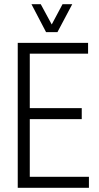

<svg xmlns="http://www.w3.org/2000/svg" viewBox="-20 -889 467 909"><path d="M64 0V-686H397V-635H121V-377H367V-325H121V-52H401V0ZM129 -869H173L238 -749H212L276 -869H322L252 -737H198Z"/></svg>

Font: Archivo ExtraCondensed ExtraLight
Style: Regular
Weight: 250
Width: 2
Designer: Hector Gatti
Foundry: Omnibus-Type
Version: Version 2.001